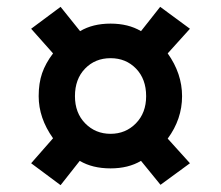

<svg xmlns="http://www.w3.org/2000/svg" viewBox="-20 -601 646 561"><path d="M71 -124 135 -197Q93 -256 93 -320Q93 -358 103 -387Q113 -416 135 -445L71 -517L157 -581L214 -510Q251 -532 303 -532Q355 -532 392 -510L448 -581L535 -517L470 -445Q512 -386 512 -320Q512 -253 470 -196L535 -124L449 -61L392 -131Q355 -109 303 -109Q250 -109 213 -131L157 -60ZM407 -320Q407 -370 377.5 -400.5Q348 -431 303 -431Q258 -431 228.5 -400.5Q199 -370 199 -320Q199 -271 229 -240.5Q259 -210 303 -210Q347 -210 377 -240.5Q407 -271 407 -320Z"/></svg>

Font: Maitree Semibold
Style: Regular
Weight: 600
Designer: CadsonDemak Team
Foundry: CadsonDemak
Version: Version 1.000